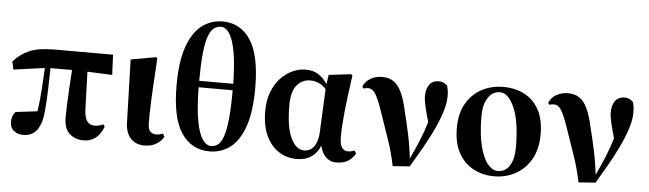

<svg xmlns="http://www.w3.org/2000/svg" viewBox="-51 -1024 4192 1240"><g transform="rotate(5 2045.5 -404.5)"><path d="M505.9 -426.8 514.2 -180.2Q516.1 -128.4 533.9 -106.2Q551.8 -84 579.1 -84Q598.6 -84 611.1 -87.2Q623.5 -90.3 637.2 -97.2L647.9 -83Q609.9 17.1 519 17.1Q464.4 17.1 427.7 -15.6Q391.1 -48.3 391.1 -122.1Q391.1 -154.3 393.3 -208Q395.5 -261.7 398.9 -320.8Q402.3 -379.9 405.8 -429.2H266.1Q265.1 -365.2 262.9 -293.2Q260.7 -221.2 255.9 -164.1Q250 -74.2 219 -29.1Q188 16.1 127 16.1Q90.8 16.1 66.4 -4.2Q42 -24.4 42 -61Q42 -101.6 65.9 -127Q69.8 -127.4 95.7 -130.6Q121.6 -133.8 153.3 -137.7Q185.1 -141.6 207 -144Q216.8 -212.4 221.9 -288.1Q227.1 -363.8 230 -426.8L27.8 -398.9L17.1 -450.2Q61 -501 120.1 -525.9Q179.2 -550.8 277.8 -550.8H661.1L667 -419.9Z M912.6 16.1Q857.9 16.1 824.2 -19.8Q790.5 -55.7 789.1 -123L776.9 -529.8L939.9 -559.1L947.8 -551.8Q941.9 -453.6 938 -384.8Q934.1 -315.9 932.1 -268.8Q930.2 -221.7 929.7 -189.2Q929.2 -156.7 929.7 -130.9Q929.7 -90.3 945.1 -76.2Q960.4 -62 982.9 -62Q997.1 -62 1007.3 -64.7Q1017.6 -67.4 1025.9 -70.8L1037.6 -53.2Q1027.3 -27.3 994.1 -5.6Q960.9 16.1 912.6 16.1Z M1450.7 -389.2H1230Q1231.4 -254.4 1246.6 -172.9Q1261.7 -91.3 1286.9 -54.7Q1312 -18.1 1343.8 -18.1Q1368.2 -18.1 1387.7 -33.4Q1407.2 -48.8 1421.4 -88.9Q1435.5 -128.9 1443.1 -201.7Q1450.7 -274.4 1450.7 -389.2ZM1230 -431.2H1450.7Q1448.7 -559.6 1434.1 -638.9Q1419.4 -718.3 1395.3 -754.6Q1371.1 -791 1339.8 -791Q1314.9 -791 1294.7 -775.9Q1274.4 -760.7 1260 -721.7Q1245.6 -682.6 1238 -612.1Q1230.5 -541.5 1230 -431.2ZM1348.1 -826.2Q1464.4 -826.2 1529.5 -726.6Q1594.7 -627 1594.7 -416Q1594.7 -262.7 1561.5 -167.2Q1528.3 -71.8 1470 -27.3Q1411.6 17.1 1335.9 17.1Q1218.8 17.1 1152.8 -81.1Q1086.9 -179.2 1086.9 -390.1Q1086.9 -545.4 1121.3 -641.6Q1155.8 -737.8 1214.8 -782Q1273.9 -826.2 1348.1 -826.2Z M2034.7 -164.1 2047.9 -448.2Q2007.3 -496.1 1943.8 -496.1Q1893.6 -496.1 1858.6 -455.6Q1823.7 -415 1823.7 -325.2Q1823.7 -181.6 1858.2 -111.8Q1892.6 -42 1942.9 -42Q1982.4 -42 2006.8 -73.7Q2031.2 -105.5 2034.7 -164.1ZM2267.6 -70.8 2280.8 -51.8Q2268.1 -25.9 2238 -4.4Q2208 17.1 2156.7 17.1Q2117.7 17.1 2090.3 -9Q2063 -35.2 2051.8 -83Q2035.2 -36.6 1996.3 -9.8Q1957.5 17.1 1899.9 17.1Q1835.9 17.1 1784.2 -16.4Q1732.4 -49.8 1702.1 -114.5Q1671.9 -179.2 1671.9 -272.9Q1671.9 -343.3 1692.6 -397.5Q1713.4 -451.7 1748 -488.5Q1782.7 -525.4 1825 -544.2Q1867.2 -563 1909.7 -563Q1959.5 -563 1993.2 -540.8Q2026.9 -518.6 2050.8 -481.9L2059.6 -542L2203.6 -559.1L2212.9 -551.8Q2192.4 -408.2 2182.6 -312.3Q2172.9 -216.3 2172.9 -151.9Q2172.9 -99.6 2187.7 -80.3Q2202.6 -61 2225.6 -61Q2240.2 -61 2249.8 -63.7Q2259.3 -66.4 2267.6 -70.8Z M2291.5 -474.1 2282.7 -485.8Q2299.3 -522.9 2332.5 -541Q2365.7 -559.1 2405.8 -559.1Q2447.8 -559.1 2478.3 -539.8Q2508.8 -520.5 2531 -474.4Q2553.2 -428.2 2570.8 -347.2Q2587.4 -280.8 2603.5 -206.5Q2619.6 -132.3 2628.9 -49.8Q2660.2 -115.2 2684.3 -174.3Q2708.5 -233.4 2726.6 -294.9Q2709.5 -352.1 2700.2 -393.6Q2690.9 -435.1 2690.9 -461.9Q2690.9 -505.4 2711.4 -534.2Q2731.9 -563 2771.5 -563Q2790.5 -563 2803.2 -557.1Q2815.9 -551.3 2828.6 -538.1Q2833 -521.5 2835 -507.3Q2836.9 -493.2 2836.9 -472.2Q2836.9 -423.8 2818.1 -365.7Q2799.3 -307.6 2769 -244.6Q2738.8 -181.6 2702.9 -118.9Q2667 -56.2 2632.8 1L2522.9 8.8Q2504.9 -79.6 2478.8 -155Q2452.6 -230.5 2427.7 -303.2Q2397 -397.5 2374.8 -438.2Q2352.5 -479 2322.8 -479Q2306.6 -479 2291.5 -474.1Z M3181.2 17.1Q3106.4 17.1 3045.9 -15.1Q2985.4 -47.4 2949.7 -111.8Q2914.1 -176.3 2914.1 -272.9Q2914.1 -367.2 2951.2 -431.6Q2988.3 -496.1 3051 -529.5Q3113.8 -563 3190.9 -563Q3269.5 -563 3329.3 -531.2Q3389.2 -499.5 3423.1 -436.5Q3457 -373.5 3457 -279.8Q3457 -183.6 3419.4 -117.4Q3381.8 -51.3 3319.1 -17.1Q3256.3 17.1 3181.2 17.1ZM3201.2 -19Q3252 -19 3278.6 -63.5Q3305.2 -107.9 3305.2 -179.2Q3305.2 -346.2 3266.4 -436.5Q3227.5 -526.9 3171.9 -526.9Q3124 -526.9 3095 -482.4Q3065.9 -438 3065.9 -366.2Q3065.9 -247.6 3085.2 -170.7Q3104.5 -93.8 3135.3 -56.4Q3166 -19 3201.2 -19Z M3496.1 -474.1 3487.3 -485.8Q3503.9 -522.9 3537.1 -541Q3570.3 -559.1 3610.4 -559.1Q3652.3 -559.1 3682.9 -539.8Q3713.4 -520.5 3735.6 -474.4Q3757.8 -428.2 3775.4 -347.2Q3792 -280.8 3808.1 -206.5Q3824.2 -132.3 3833.5 -49.8Q3864.7 -115.2 3888.9 -174.3Q3913.1 -233.4 3931.2 -294.9Q3914.1 -352.1 3904.8 -393.6Q3895.5 -435.1 3895.5 -461.9Q3895.5 -505.4 3916 -534.2Q3936.5 -563 3976.1 -563Q3995.1 -563 4007.8 -557.1Q4020.5 -551.3 4033.2 -538.1Q4037.6 -521.5 4039.6 -507.3Q4041.5 -493.2 4041.5 -472.2Q4041.5 -423.8 4022.7 -365.7Q4003.9 -307.6 3973.6 -244.6Q3943.4 -181.6 3907.5 -118.9Q3871.6 -56.2 3837.4 1L3727.5 8.8Q3709.5 -79.6 3683.3 -155Q3657.2 -230.5 3632.3 -303.2Q3601.6 -397.5 3579.3 -438.2Q3557.1 -479 3527.3 -479Q3511.2 -479 3496.1 -474.1Z"/></g></svg>

Font: Source Han Serif JP Heavy
Style: Regular
Weight: 900
Designer: Ryoko NISHIZUKA  (kana & ideographs); Frank Grießhammer (Latin, Greek & Cyrillic); Wenlong ZHANG  (bopomofo); Sandoll Co
Foundry: Adobe Systems Incorporated
Version: Version 1.001;PS 1.001;hotconv 16.6.54;makeotf.lib2.5.65590